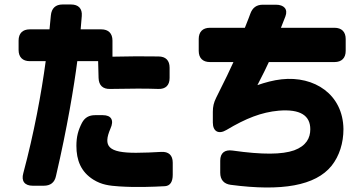

<svg xmlns="http://www.w3.org/2000/svg" viewBox="-20 -756 1618 857"><path d="M126 73H175C205 73 224 59 230 29C280 -185 311 -374 325 -483H418L420 -408C421 -375 439 -358 472 -359C569 -361 632 -361 687 -359C719 -358 737 -375 737 -408V-454C737 -486 720 -504 687 -504C624 -505 555 -505 482 -503V-575C482 -607 464 -625 432 -625H340L345 -684C348 -718 330 -736 297 -736H259C228 -736 210 -719 207 -687L201 -625H113C81 -625 63 -607 63 -575V-533C63 -501 81 -483 113 -483H184C165 -341 132 -162 84 17C74 52 90 73 126 73ZM321 -105C321 -41 341 11 397 46C434 69 468 73 512 76C587 81 662 78 717 75C740 73 751 55 751 24V-30C751 -63 733 -80 699 -78C666 -76 621 -74 587 -74C463 -74 439 -103 473 -182C490 -219 477 -242 439 -242H405C378 -242 359 -232 346 -208C329 -175 321 -146 321 -105Z M1010 69C1238 99 1388 73 1460 -16C1495 -60 1513 -118 1513 -180C1511 -335 1383 -418 1237 -402C1200 -398 1164 -388 1129 -376C1154 -424 1171 -459 1180 -479H1473C1505 -479 1523 -497 1523 -529V-582C1523 -614 1505 -632 1473 -632H1234C1240 -648 1247 -666 1254 -683C1266 -715 1248 -735 1211 -735H1154C1125 -735 1107 -722 1097 -694C1093 -681 1089 -674 1073 -632H917C885 -632 867 -614 867 -582V-529C867 -497 885 -479 917 -479H1022C1010 -452 985 -399 945 -320C934 -298 930 -280 930 -257V-209C930 -169 956 -155 991 -176C1078 -228 1147 -255 1224 -262C1321 -270 1365 -240 1365 -179C1365 -140 1347 -105 1293 -85C1239 -66 1152 -65 1018 -84C983 -89 963 -73 963 -39V15C963 46 979 65 1010 69Z"/></svg>

Font: コーポレート・ロゴ（ラウンド）ver3 Bold
Style: Regular
Weight: 700
Designer: [KANA_main] LOGOTYPE.JP [Source Han Sans] Ryoko NISHIZUKA 西塚涼子 (kana, bopomofo & ideographs); Paul D. Hunt (Latin, Greek
Version: Version 12.001;FEAKit 1.0